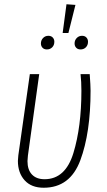

<svg xmlns="http://www.w3.org/2000/svg" viewBox="-20 -870 503 901"><path d="M405 -444Q405 -247 357 -118Q309 11 185 11Q127 11 95.5 -24Q64 -59 64 -115Q64 -123 66 -141L120 -522H164L111 -140Q109 -122 109 -114Q109 -73 130 -51Q151 -29 189 -29Q287 -29 324.5 -152Q362 -275 362 -444Q362 -487 358 -522H401Q405 -468 405 -444ZM292 -850 334 -847 301 -715H274ZM235 -674Q235 -658 225 -648Q215 -638 200 -638Q187 -638 179.5 -646Q172 -654 172 -666Q172 -681 182 -691.5Q192 -702 207 -702Q220 -702 227.5 -694Q235 -686 235 -674ZM393 -674Q393 -658 383 -648Q373 -638 358 -638Q345 -638 337.5 -646Q330 -654 330 -666Q330 -681 340 -691.5Q350 -702 365 -702Q378 -702 385.5 -694Q393 -686 393 -674Z"/></svg>

Font: Fira Sans Extra Condensed ExtraLight
Style: Italic
Weight: 275
Width: 3
Italic angle: -8°
Designer: Carrois Corporate & Edenspiekermann AG
Foundry: Carrois Corporate GbR & Edenspiekermann AG
Version: Version 4.203